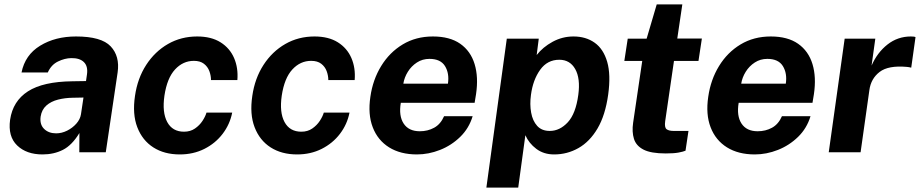

<svg xmlns="http://www.w3.org/2000/svg" viewBox="-20 -693 4188 874"><path d="M173.5 10Q100.5 10 58 -31Q15.5 -72 26 -148Q38.5 -233 107.2 -277.2Q176 -321.5 309.5 -323L371.5 -324L376 -355Q381 -391.5 362 -410.2Q343 -429 304.5 -428.5Q274.5 -428 243.8 -413Q213 -398 197.5 -363H78Q94 -443 162.8 -485Q231.5 -527 326 -527Q441.5 -527 483.8 -482Q526 -437 515.5 -363.5L461.5 0H341L341.5 -87.5Q307.5 -31.5 266.2 -10.8Q225 10 173.5 10ZM235.5 -86Q261 -86 285.5 -98.2Q310 -110.5 327.5 -130.2Q345 -150 348.5 -172.5L360 -249L310 -248Q275.5 -247.5 244 -239.5Q212.5 -231.5 191.2 -212.8Q170 -194 165 -162.5Q160 -126.5 180.8 -106.2Q201.5 -86 235.5 -86Z M798.5 10Q728 10 678 -22Q628 -54 605 -113.8Q582 -173.5 594.5 -256.5Q606 -336.5 645.5 -397.5Q685 -458.5 744.8 -492.8Q804.5 -527 877.5 -527Q941.5 -527 983.8 -500.5Q1026 -474 1045.5 -429Q1065 -384 1060.5 -328.5H940.5Q940.5 -349 933 -369.2Q925.5 -389.5 908.2 -402.8Q891 -416 862.5 -416Q813 -416 776.8 -376.8Q740.5 -337.5 728.5 -257.5Q717.5 -181.5 741.2 -137.5Q765 -93.5 817.5 -93.5Q846.5 -93.5 867.5 -108Q888.5 -122.5 901.8 -142.8Q915 -163 920 -180.5H1037Q1026.5 -127 993.5 -83.8Q960.5 -40.5 910.2 -15.2Q860 10 798.5 10Z M1332.5 10Q1262 10 1212 -22Q1162 -54 1139 -113.8Q1116 -173.5 1128.5 -256.5Q1140 -336.5 1179.5 -397.5Q1219 -458.5 1278.8 -492.8Q1338.5 -527 1411.5 -527Q1475.5 -527 1517.8 -500.5Q1560 -474 1579.5 -429Q1599 -384 1594.5 -328.5H1474.5Q1474.5 -349 1467 -369.2Q1459.5 -389.5 1442.2 -402.8Q1425 -416 1396.5 -416Q1347 -416 1310.8 -376.8Q1274.5 -337.5 1262.5 -257.5Q1251.5 -181.5 1275.2 -137.5Q1299 -93.5 1351.5 -93.5Q1380.5 -93.5 1401.5 -108Q1422.5 -122.5 1435.8 -142.8Q1449 -163 1454 -180.5H1571Q1560.5 -127 1527.5 -83.8Q1494.5 -40.5 1444.2 -15.2Q1394 10 1332.5 10Z M1878 10Q1803 10 1751.2 -22.2Q1699.5 -54.5 1676.8 -113.5Q1654 -172.5 1666 -252.5Q1677 -330 1715 -392.2Q1753 -454.5 1813.2 -490.8Q1873.5 -527 1950.5 -527Q2027.5 -527 2075 -493.8Q2122.5 -460.5 2140.5 -401.2Q2158.5 -342 2147 -264.5L2140.5 -225H1804.5Q1794.5 -165.5 1817.5 -130.5Q1840.5 -95.5 1891 -95.5Q1927 -95.5 1956.2 -111.5Q1985.5 -127.5 2001.5 -164H2131.5Q2115 -109 2075 -70Q2035 -31 1983 -10.5Q1931 10 1878 10ZM1816 -312H2019Q2026 -359 2005.8 -392Q1985.5 -425 1935 -425Q1903 -425 1877.8 -408.5Q1852.5 -392 1836.5 -366.2Q1820.5 -340.5 1816 -312Z M2194 161 2287 -517H2432.5L2423 -442.5Q2451 -478.5 2495.5 -502.8Q2540 -527 2590.5 -527Q2647 -527 2687 -498.5Q2727 -470 2744 -411.5Q2761 -353 2748.5 -262.5Q2735.5 -168.5 2700 -108.2Q2664.5 -48 2613.2 -19Q2562 10 2502.5 10Q2455 10 2421.2 -15.5Q2387.5 -41 2371.5 -77.5L2339 161ZM2482.5 -97Q2528 -97 2564.5 -136.2Q2601 -175.5 2612.5 -261.5Q2622.5 -336 2598.5 -378.5Q2574.5 -421 2526 -421Q2471.5 -421 2438.8 -375.2Q2406 -329.5 2397 -261.5Q2391 -218 2397.8 -180.5Q2404.5 -143 2425.2 -120Q2446 -97 2482.5 -97Z M3010.5 5.5Q2943 5.5 2909.2 -12Q2875.5 -29.5 2865.8 -61Q2856 -92.5 2862 -134L2903.5 -415.5H2822L2837.5 -517H2923.5L2969.5 -673H3086L3063 -517.5H3175L3159.5 -415.5H3048L3008 -141.5Q3004 -113 3014.2 -105Q3024.5 -97 3046.5 -97H3114L3100.5 -7Q3090 -2.5 3068.8 1.5Q3047.5 5.5 3010.5 5.5Z M3416 10Q3341 10 3289.2 -22.2Q3237.5 -54.5 3214.8 -113.5Q3192 -172.5 3204 -252.5Q3215 -330 3253 -392.2Q3291 -454.5 3351.2 -490.8Q3411.5 -527 3488.5 -527Q3565.5 -527 3613 -493.8Q3660.5 -460.5 3678.5 -401.2Q3696.5 -342 3685 -264.5L3678.5 -225H3342.5Q3332.5 -165.5 3355.5 -130.5Q3378.5 -95.5 3429 -95.5Q3465 -95.5 3494.2 -111.5Q3523.5 -127.5 3539.5 -164H3669.5Q3653 -109 3613 -70Q3573 -31 3521 -10.5Q3469 10 3416 10ZM3354 -312H3557Q3564 -359 3543.8 -392Q3523.5 -425 3473 -425Q3441 -425 3415.8 -408.5Q3390.5 -392 3374.5 -366.2Q3358.5 -340.5 3354 -312Z M3752.5 0 3825 -517H3964.5L3947.5 -394.5Q3973.5 -454 4020 -490.5Q4066.5 -527 4126.5 -527Q4142.5 -527 4147.5 -524L4128 -385Q4124 -386.5 4118.2 -387.2Q4112.5 -388 4108 -388.5Q4023.5 -396 3984 -365.5Q3944.5 -335 3937.5 -283L3897.5 0Z"/></svg>

Font: Public Sans
Style: Bold Italic
Weight: 700
Italic angle: -8°
Designer: The Public Sans project authors (U.S. Web Design System). Libre Franklin designed by Pablo Impallari and Rodrigo Fuenzal
Version: Version 1.008; ttfautohint (v1.8.1) -l 8 -r 50 -G 200 -x 14 